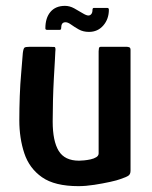

<svg xmlns="http://www.w3.org/2000/svg" viewBox="-20 -632 519 656"><path d="M248 4Q167 4 123.5 -26.5Q80 -57 63 -108.5Q46 -160 46 -221Q46 -261 47.5 -303Q49 -345 52.5 -383.5Q56 -422 58 -451Q60 -467 64 -469.5Q68 -472 80 -472H149Q161 -472 166 -471.5Q171 -471 169 -455Q169 -450 167.5 -425Q166 -400 164 -364Q162 -328 161 -289Q160 -250 160 -217Q160 -150 180.5 -116.5Q201 -83 250 -83Q256 -83 267 -84Q278 -85 289.5 -87.5Q301 -90 309 -95Q317 -100 317 -108V-457Q317 -462 318 -467Q319 -472 324 -472H414Q417 -472 421.5 -470.5Q426 -469 426 -461V-49Q426 -37 419 -32Q412 -27 391 -20Q381 -16 356 -10.5Q331 -5 302 -0.5Q273 4 248 4ZM141 -530Q135 -530 135 -535Q135 -571 152.5 -591.5Q170 -612 202 -612Q218 -612 233.5 -603.5Q249 -595 262 -587Q275 -579 282 -579Q288 -579 292 -584Q296 -589 296 -598Q296 -605 301 -605H346Q352 -605 352 -599Q352 -567 333 -545Q314 -523 284 -523Q264 -523 249 -531.5Q234 -540 223 -548Q212 -556 204 -556Q196 -556 192.5 -551Q189 -546 189 -536Q189 -530 184 -530Z"/></svg>

Font: Glory Thin SemiBold
Style: Regular
Weight: 600
Version: Version 1.011